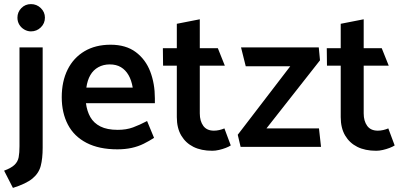

<svg xmlns="http://www.w3.org/2000/svg" viewBox="-22 -716 1962 936"><path d="M129 -563Q112 -563 96.5 -572Q81 -581 72 -596Q63 -611 63 -630Q63 -657 82 -676.5Q101 -696 129 -696Q157 -696 177 -676.5Q197 -657 197 -630Q197 -602 177 -582.5Q157 -563 129 -563ZM186 -485V4Q186 57 176.5 93Q167 129 136 154.5Q105 180 41 200L-2 116Q33 103 49 87.5Q65 72 69 50.5Q73 29 73 -3V-485Z M733 -213V-237Q733 -308 710.5 -367Q688 -426 640 -462Q592 -498 517 -498Q443 -498 389.5 -466Q336 -434 307.5 -376.5Q279 -319 279 -242Q279 -166 309 -108.5Q339 -51 400 -19.5Q461 12 550 12Q588 12 620 5Q652 -2 679 -15.5Q706 -29 729 -44L695 -126Q659 -107 626.5 -95Q594 -83 552 -83Q500 -83 467.5 -99.5Q435 -116 418.5 -145Q402 -174 397 -213ZM399 -289Q404 -325 418.5 -350Q433 -375 457.5 -388.5Q482 -402 513 -402Q545 -402 567.5 -388.5Q590 -375 604.5 -350Q619 -325 625 -289Z M1040 -481H952V-622L840 -600V-481H772L773 -396H840V-145Q840 -92 861.5 -55.5Q883 -19 921 0Q959 19 1013 19Q1028 19 1045.5 15Q1063 11 1078.5 5Q1094 -1 1103 -7L1072 -90Q1060 -85 1047 -82Q1034 -79 1021 -79Q986 -79 969 -102.5Q952 -126 952 -163V-396H1074Z M1532 -485H1153L1176 -393H1393L1137 -59L1151 0H1543L1533 -90H1277L1538 -422Z M1839 -481H1751V-622L1639 -600V-481H1571L1572 -396H1639V-145Q1639 -92 1660.5 -55.5Q1682 -19 1720 0Q1758 19 1812 19Q1827 19 1844.5 15Q1862 11 1877.5 5Q1893 -1 1902 -7L1871 -90Q1859 -85 1846 -82Q1833 -79 1820 -79Q1785 -79 1768 -102.5Q1751 -126 1751 -163V-396H1873Z"/></svg>

Font: Catamaran Thin SemiBold
Style: Regular
Weight: 600
Version: Version 2.000